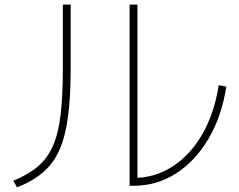

<svg xmlns="http://www.w3.org/2000/svg" viewBox="-20 -782 1040 834"><path d="M543 25V-762H577V9L559 -9Q652 -9 729 -58.5Q806 -108 858.5 -198.5Q911 -289 930 -412L963 -406Q943 -276 885.5 -179Q828 -82 744.5 -28.5Q661 25 559 25ZM38 3Q102 -23 144 -58.5Q186 -94 210 -148.5Q234 -203 243.5 -285.5Q253 -368 253 -487V-762H287V-486Q287 -362 275.5 -275.5Q264 -189 238 -130.5Q212 -72 167 -33.5Q122 5 54 32Z"/></svg>

Font: M PLUS 1 ExtraLight
Style: Regular
Weight: 250
Version: Version 1.001